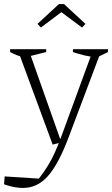

<svg xmlns="http://www.w3.org/2000/svg" viewBox="-36 -725 553 948"><path d="M-16 185 -13 146 156 157Q182 123 200.5 93Q219 63 235 27.5Q251 -8 269 -57L421 -472H463L302 -45Q253 85 201 144Q149 203 77 203Q56 203 32.5 198.5Q9 194 -16 185ZM224 -11 54 -472H108L267 -22ZM88 -442Q67 -445 48.5 -452Q30 -459 14 -468V-482H192V-468ZM444 -442Q413 -444 383 -451Q353 -458 324 -468V-482H497V-468ZM280 -705 386 -607 369 -589 267 -665 166 -589 149 -607 255 -705Z"/></svg>

Font: Piazzolla Thin Thin
Style: Regular
Weight: 250
Version: Version 2.005